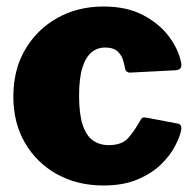

<svg xmlns="http://www.w3.org/2000/svg" viewBox="-20 -560 596 590"><path d="M298 -540Q370 -540 420 -513.5Q470 -487 499 -448Q528 -409 536 -370Q543 -345 518 -344L381 -337Q367 -336 364 -351Q362 -364 357 -378.5Q352 -393 339.5 -403.5Q327 -414 303 -414Q279 -414 261 -399Q243 -384 233 -351.5Q223 -319 223 -265Q223 -210 234 -176.5Q245 -143 265.5 -128.5Q286 -114 314 -114Q355 -114 374.5 -136.5Q394 -159 413 -193Q415 -197 419 -198.5Q423 -200 433 -198L527 -180Q541 -177 536 -157Q532 -138 517 -109.5Q502 -81 474 -54Q446 -27 402.5 -8.5Q359 10 298 10Q218 10 155.5 -24.5Q93 -59 57 -120.5Q21 -182 21 -263Q21 -346 57.5 -408Q94 -470 156.5 -505Q219 -540 298 -540Z"/></svg>

Font: Libre Franklin Thin Black
Style: Regular
Weight: 900
Version: Version 3.000